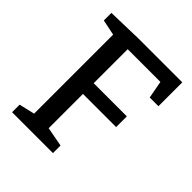

<svg xmlns="http://www.w3.org/2000/svg" viewBox="-193 -825 950 950"><g transform="rotate(45 281.5 -350.0)"><path d="M45 -695 227 -700H536V-533H475L458 -625H229V-387H461V-312H229V-72L331 -53V0H45V-53L127 -72V-625L45 -642Z"/></g></svg>

Font: Bitter Pro Medium
Style: Regular
Weight: 500
Designer: Sol Matas, and Bitter project Authors
Foundry: Sol Matas
Version: Version 1.010